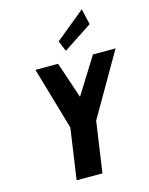

<svg xmlns="http://www.w3.org/2000/svg" viewBox="-161 -1251 1051 1350"><g transform="rotate(-15 364.5 -576.0)"><path d="M354.9 -976 386.5 -899 596.4 -1037 570 -1152ZM145.3 -825 277.3 -370 224 0H412L465.3 -370L728.5 -825H563.8L398.8 -561L310 -825Z"/></g></svg>

Font: Blink
Style: Obl
Weight: 400
Designer: Mew Too
Foundry: Cannot Into Space Fonts
Version: Version 001.000